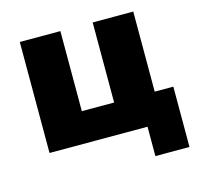

<svg xmlns="http://www.w3.org/2000/svg" viewBox="-94 -595 856 827"><g transform="rotate(-15 334.0 -182.0)"><path d="M500 131V0H63V-495H244V-138H388V-495H569V-138H652V131Z"/></g></svg>

Font: Nunito Sans 11pt Black
Style: Regular
Weight: 900
Version: Version 3.101;gftools[0.9.27]